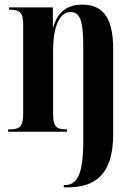

<svg xmlns="http://www.w3.org/2000/svg" viewBox="-20 -568 587 828"><path d="M255 240H270C385 240 468 191 468 11V-358C468 -491 424 -548 335 -548C264 -548 226 -510 210 -451H208V-536H19V-526H23C68 -526 80 -513 80 -459V-80C80 -24 68 -10 20 -10H15V0H269V-10H266C221 -10 209 -24 209 -78V-347C209 -462 240 -516 285 -516C325 -516 339 -477 339 -374V45C339 188 310 230 260 230H255Z"/></svg>

Font: Noto Serif Display ExtraCondensed
Style: Bold
Weight: 700
Width: 2
Designer: Monotype Design Team
Foundry: Monotype Imaging Inc.
Version: Version 2.009